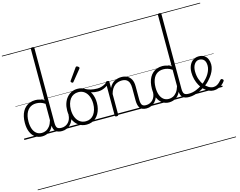

<svg xmlns="http://www.w3.org/2000/svg" viewBox="-236 -1653 3495 2792"><g transform="rotate(-15 1512.0 -257.5)"><path d="M265 17Q209 17 165 -12Q121 -41 96 -98Q71 -155 71 -238Q71 -288 80.5 -331Q90 -374 109 -408.5Q128 -443 156 -467.5Q184 -492 220.5 -505.5Q257 -519 302 -519Q336 -519 368.5 -509.5Q401 -500 434 -480V-1253Q434 -1263 440.5 -1267.5Q447 -1272 461 -1272Q475 -1272 481 -1267.5Q487 -1263 487 -1253V-129Q487 -73 504.5 -52Q522 -31 572 -31Q581 -31 585.5 -23.5Q590 -16 589.5 -7Q589 2 583 9.5Q577 17 566 17Q534 17 510 10Q486 3 470.5 -11Q455 -25 446.5 -45.5Q438 -66 437 -92L436 -96Q414 -50 384.5 -25Q355 0 324 8.5Q293 17 265 17ZM274 -33Q306 -33 336.5 -47Q367 -61 392.5 -93Q418 -125 434 -181V-428Q399 -452 367 -461Q335 -470 302 -470Q270 -470 243 -460.5Q216 -451 194.5 -432Q173 -413 158 -385.5Q143 -358 135 -322Q127 -286 127 -242Q127 -180 143.5 -133Q160 -86 193 -59.5Q226 -33 274 -33ZM0 747H628V757H0ZM0 -20H628V0H0ZM0 -505H628V-500H0ZM0 -1267H628V-1257H0Z M563 17Q552 17 546.5 9.5Q541 2 541.5 -7Q542 -16 549 -23.5Q556 -31 569 -31Q602 -31 628.5 -43Q655 -55 674 -76Q693 -97 703.5 -125Q714 -153 715 -186Q716 -198 725 -201.5Q734 -205 742.5 -201.5Q751 -198 750 -186Q749 -142 734.5 -104.5Q720 -67 695.5 -40Q671 -13 637 2Q603 17 563 17ZM628 747V757ZM628 -20V0ZM628 -505V-500ZM628 -1267V-1257Z M936 19Q868 19 817.5 -15.5Q767 -50 739.5 -110.5Q712 -171 712 -250Q712 -310 728.5 -359Q745 -408 775.5 -444Q806 -480 846.5 -499.5Q887 -519 936 -519Q1002 -519 1052 -485Q1102 -451 1130.5 -390Q1159 -329 1159 -250Q1159 -202 1148.5 -161Q1138 -120 1119 -87Q1100 -54 1073 -30Q1046 -6 1011.5 6.5Q977 19 936 19ZM936 -31Q975 -31 1006 -46.5Q1037 -62 1058.5 -91.5Q1080 -121 1092 -161.5Q1104 -202 1104 -250Q1104 -315 1083.5 -364.5Q1063 -414 1025.5 -441.5Q988 -469 936 -469Q897 -469 865.5 -453.5Q834 -438 812.5 -409Q791 -380 779 -339.5Q767 -299 767 -250Q767 -185 787.5 -135.5Q808 -86 846 -58.5Q884 -31 936 -31ZM628 747H1229V757H628ZM628 -20H1229V0H628ZM628 -505H1229V-500H628ZM628 -1267H1229V-1257H628Z M1219 -404Q1170 -404 1122.5 -417Q1075 -430 1019 -460Q1010 -464 1009 -471.5Q1008 -479 1011 -485.5Q1014 -492 1020 -495Q1026 -498 1034 -494Q1078 -469 1122.5 -458.5Q1167 -448 1221 -448Q1249 -448 1276.5 -455Q1304 -462 1328 -474.5Q1352 -487 1368 -504Q1373 -511 1379.5 -509.5Q1386 -508 1390.5 -502Q1395 -496 1395 -487.5Q1395 -479 1388 -472Q1361 -449 1333.5 -434Q1306 -419 1277.5 -411.5Q1249 -404 1219 -404ZM1229 747V757ZM1229 -20V0ZM1229 -505V-500ZM1229 -1267V-1257Z M896 -623Q889 -623 879 -631Q869 -639 869 -647Q869 -649 870.5 -651.5Q872 -654 874 -659L993 -827Q996 -832 1000 -834.5Q1004 -837 1010 -837Q1016 -837 1024.5 -832Q1033 -827 1039.5 -820.5Q1046 -814 1046 -808Q1046 -803 1045 -800.5Q1044 -798 1040 -793L909 -632Q903 -623 896 -623Z M1838 17Q1801 17 1776.5 6.5Q1752 -4 1738 -24Q1724 -44 1717.5 -72.5Q1711 -101 1711 -137V-326Q1711 -371 1699 -403Q1687 -435 1660.5 -452Q1634 -469 1591 -469Q1564 -469 1536.5 -461Q1509 -453 1485.5 -435Q1462 -417 1443.5 -387.5Q1425 -358 1413 -314V-4Q1413 6 1406.5 10.5Q1400 15 1386 15Q1373 15 1367 10.5Q1361 6 1361 -4V-496Q1361 -506 1367 -510.5Q1373 -515 1386 -515Q1400 -515 1406.5 -510.5Q1413 -506 1413 -496V-404Q1429 -437 1450.5 -459.5Q1472 -482 1496.5 -495Q1521 -508 1546.5 -513.5Q1572 -519 1598 -519Q1646 -519 1683.5 -500Q1721 -481 1743 -440.5Q1765 -400 1765 -334V-137Q1765 -82 1780.5 -56.5Q1796 -31 1844 -31Q1853 -31 1858 -23.5Q1863 -16 1862.5 -7Q1862 2 1856 9.5Q1850 17 1838 17ZM1229 747H1900V757H1229ZM1229 -20H1900V0H1229ZM1229 -505H1900V-500H1229ZM1229 -1267H1900V-1257H1229Z M1835 17Q1824 17 1818.5 9.5Q1813 2 1813.5 -7Q1814 -16 1821 -23.5Q1828 -31 1841 -31Q1874 -31 1900.5 -43Q1927 -55 1946 -76Q1965 -97 1975.5 -125Q1986 -153 1987 -186Q1988 -198 1997 -201.5Q2006 -205 2014.5 -201.5Q2023 -198 2022 -186Q2021 -142 2006.5 -104.5Q1992 -67 1967.5 -40Q1943 -13 1909 2Q1875 17 1835 17ZM1900 747V757ZM1900 -20V0ZM1900 -505V-500ZM1900 -1267V-1257Z M2177 17Q2122 17 2078 -12Q2034 -41 2009 -98Q1984 -155 1984 -238Q1984 -288 1993.5 -331Q2003 -374 2022 -408.5Q2041 -443 2069 -467.5Q2097 -492 2133.5 -505.5Q2170 -519 2215 -519Q2248 -519 2281 -509Q2314 -499 2347 -480V-1253Q2347 -1263 2353.5 -1267.5Q2360 -1272 2374 -1272Q2387 -1272 2393 -1267.5Q2399 -1263 2399 -1253V-129Q2399 -73 2416.5 -52Q2434 -31 2485 -31Q2494 -31 2498 -23.5Q2502 -16 2501.5 -7Q2501 2 2495.5 9.5Q2490 17 2479 17Q2447 17 2423 10Q2399 3 2383.5 -11Q2368 -25 2359.5 -45.5Q2351 -66 2349 -92V-96Q2327 -50 2297 -25Q2267 0 2236 8.5Q2205 17 2177 17ZM2187 -33Q2219 -33 2249 -47Q2279 -61 2304.5 -93Q2330 -125 2347 -181V-428Q2312 -452 2279.5 -461Q2247 -470 2215 -470Q2183 -470 2155.5 -460.5Q2128 -451 2106.5 -432Q2085 -413 2070.5 -385.5Q2056 -358 2048 -322Q2040 -286 2040 -242Q2040 -180 2056.5 -133Q2073 -86 2105.5 -59.5Q2138 -33 2187 -33ZM1900 747H2541V757H1900ZM1900 -20H2541V0H1900ZM1900 -505H2541V-500H1900ZM1900 -1267H2541V-1257H1900Z M2479 17Q2466 17 2460.5 9.5Q2455 2 2456.5 -7Q2458 -16 2465.5 -23.5Q2473 -31 2485 -31Q2541 -31 2595 -52Q2649 -73 2693 -105Q2701 -110 2707.5 -107Q2714 -104 2718.5 -96.5Q2723 -89 2723 -80.5Q2723 -72 2716 -67Q2682 -43 2642 -24Q2602 -5 2560.5 6Q2519 17 2479 17ZM2541 747V757ZM2541 -20V0ZM2541 -505V-500ZM2541 -1267V-1257Z M2693 -103Q2717 -120 2738 -139.5Q2759 -159 2777 -180Q2801 -207 2818 -236.5Q2835 -266 2844.5 -296Q2854 -326 2854 -354Q2854 -413 2828 -441.5Q2802 -470 2756 -470Q2735 -470 2716.5 -459.5Q2698 -449 2684 -429Q2670 -409 2662.5 -382Q2655 -355 2655 -322Q2655 -256 2673.5 -202.5Q2692 -149 2722 -111Q2752 -73 2787 -52.5Q2822 -32 2855 -32Q2885 -32 2908 -44Q2931 -56 2949 -73.5Q2967 -91 2980 -106Q2988 -115 2996 -114.5Q3004 -114 3013 -107Q3021 -101 3023.5 -93.5Q3026 -86 3020 -77Q3004 -53 2978 -31.5Q2952 -10 2919 3.5Q2886 17 2848 17Q2810 17 2773.5 0Q2737 -17 2705.5 -48Q2674 -79 2650.5 -121.5Q2627 -164 2613.5 -214.5Q2600 -265 2600 -321Q2600 -355 2607.5 -385.5Q2615 -416 2629 -440.5Q2643 -465 2663 -482.5Q2683 -500 2707.5 -509.5Q2732 -519 2760 -519Q2813 -519 2846 -496.5Q2879 -474 2894 -437Q2909 -400 2909 -358Q2909 -324 2897.5 -288.5Q2886 -253 2865 -218.5Q2844 -184 2815 -152Q2795 -128 2770 -106Q2745 -84 2718 -65ZM2541 747H2985V757H2541ZM2541 -20H2985V0H2541ZM2541 -505H2985V-500H2541ZM2541 -1267H2985V-1257H2541Z"/></g></svg>

Font: Playwrite VN Guides
Style: Regular
Weight: 400
Designer: Veronika Burian, José Scaglione
Foundry: TypeTogether
Version: Version 1.003